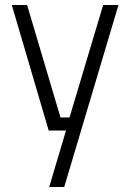

<svg xmlns="http://www.w3.org/2000/svg" viewBox="-20 -520 518 765"><path d="M27 -500H88L221 -52H257L391 -500H452L236 225H176L243 0H174Z"/></svg>

Font: Titillium Web Light
Style: Regular
Weight: 300
Version: Version 1.002;PS 57.000;hotconv 1.0.70;makeotf.lib2.5.55311